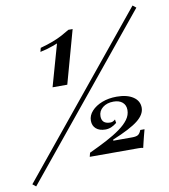

<svg xmlns="http://www.w3.org/2000/svg" viewBox="-131 -761 795 903"><g transform="rotate(-10 266.0 -309.5)"><path d="M125.6 -375.8 182 -575.4Q171.9 -571.5 159.3 -566.8Q146.7 -562 131.6 -557.8Q116.4 -553.5 98.3 -549.6L103.1 -568.2Q138.2 -577.8 163.3 -587.5Q188.4 -597.1 207.9 -607.5Q227.5 -618 245.8 -629.2H266.1L195.9 -375.8ZM-31.2 69.9 -47.3 57 562.7 -689.3 578.8 -676.4ZM495.9 -21Q488.7 -23.4 474.9 -23.4H241L245.8 -42.1Q290.8 -63 329.1 -83.1Q367.3 -103.2 395.2 -123.4Q423.1 -143.5 438.5 -164.5Q453.9 -185.5 453.9 -209.9Q453.9 -233.1 438.4 -246.5Q422.9 -259.8 395.9 -259.8Q364.2 -259.8 344 -243.6Q323.8 -227.5 323.8 -202.4Q323.8 -184 334 -174.7Q344.2 -165.5 364.7 -165.5Q371 -165.5 376.6 -167.9Q382.2 -170.3 388.4 -175.8L390.9 -158.9Q377.9 -148.4 364.6 -142.7Q351.2 -137.1 336.6 -137.1Q308.2 -137.1 292 -151.2Q275.7 -165.3 275.7 -189.5Q275.7 -214.6 294.6 -235.3Q313.4 -255.9 344.6 -268Q375.8 -280.1 414.5 -280.1Q463.8 -280.1 492.8 -260.8Q521.8 -241.5 521.8 -208.5Q521.8 -176.3 485.5 -147.6Q449.1 -118.9 363.4 -83.8V-78.9H453.3Q472.7 -78.9 481.7 -84.5Q490.7 -90.1 497 -106.5H517.3Q512.9 -89.2 508.8 -74.3Q504.7 -59.4 501.9 -46.5Q499 -33.7 495.9 -21Z"/></g></svg>

Font: Playfair 5pt SemiExpanded Light 12pt
Style: Italic
Weight: 300
Italic angle: -15.6°
Version: Version 2.000;gftools[0.9.28]